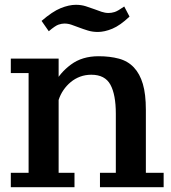

<svg xmlns="http://www.w3.org/2000/svg" viewBox="-20 -774 710 799"><path d="M661 5H396V-55H462V-301Q462 -380 439.5 -421.5Q417 -463 360 -463Q335 -463 313.5 -455Q292 -447 274.5 -432.5Q257 -418 244 -399Q231 -380 224 -358V-55H290V5H25V-55H99V-470H25V-530H224V-426H207Q229 -471 275.5 -505.5Q322 -540 390 -540Q437 -540 474.5 -530Q512 -520 537 -493.5Q562 -467 574.5 -424.5Q587 -382 587 -317V-55H661ZM519 -705Q480 -668 447.5 -654.5Q415 -641 387 -641Q365 -641 345.5 -647Q326 -653 309 -659.5Q292 -666 277.5 -671Q263 -676 248 -676Q237 -676 223.5 -671.5Q210 -667 183 -644L153 -687Q198 -726 232.5 -740Q267 -754 296 -754Q318 -754 337 -748Q356 -742 372 -736Q388 -730 402.5 -725Q417 -720 432 -720Q444 -720 457 -724Q470 -728 497 -747Z"/></svg>

Font: PT Serif Caption
Style: Semibold
Weight: 600
Designer: A.Korolkova, O.Umpeleva, V.Yefimov
Foundry: ParaType Ltd
Version: Version 1.00;May 2, 2020;FontCreator 12.0.0.2544 64-bit